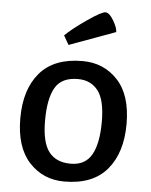

<svg xmlns="http://www.w3.org/2000/svg" viewBox="-55 -824 694 881"><g transform="rotate(5 292.0 -383.0)"><path d="M452 -692 239 -614 215 -656Q246 -687 311.5 -732.5Q377 -778 395 -778Q413 -778 432.5 -745Q452 -712 452 -692ZM310 -546Q408 -546 472 -477.5Q536 -409 536 -276Q536 -143 470.5 -65.5Q405 12 274 12Q176 12 112 -57.5Q48 -127 48 -260Q48 -393 113.5 -469.5Q179 -546 310 -546ZM296 -462Q221 -462 191.5 -411Q162 -360 162 -259.5Q162 -159 195.5 -115.5Q229 -72 296 -72Q363 -72 392.5 -124Q422 -176 422 -276.5Q422 -377 388.5 -419.5Q355 -462 296 -462Z"/></g></svg>

Font: Convergence
Style: Regular
Weight: 400
Designer: Nicolas Silva and John Vargas
Foundry: Nicolas Silva and Jonh Vargas
Version: Version 1.002